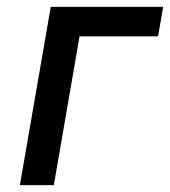

<svg xmlns="http://www.w3.org/2000/svg" viewBox="-20 -540 496 560"><path d="M38 0H137L212 -434H441L456 -520H128Z"/></svg>

Font: Fixel Display Medium
Style: Italic
Weight: 500
Italic angle: -10°
Designer: AlfaBravo + MacPaw
Foundry: Kyrylo Tkachov, Marchela Mozhyna, Serhii Makarenko, Maria Weinstein, Zakhar Kryvoshyya
Version: Version 1.210;Glyphs 3.2 (3217)